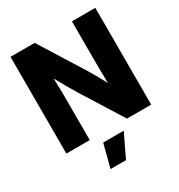

<svg xmlns="http://www.w3.org/2000/svg" viewBox="-218 -874 1167 1250"><g transform="rotate(-30 365.5 -249.0)"><path d="M46.9 0V-727.5H228.5L435.1 -397Q448.2 -376.5 469.2 -339.1Q490.2 -301.8 511.2 -262.7Q510.3 -305.7 509.5 -346.7Q508.8 -387.7 508.8 -412.1V-727.5H684.6V0H502.4L313 -302.7Q296.9 -328.1 272.5 -370.6Q248 -413.1 219.7 -464.4Q221.7 -411.1 222.2 -368.7Q222.7 -326.2 222.7 -303.2V0ZM245.6 231 290.5 57.6H444.8L361.8 231Z"/></g></svg>

Font: Inter Display ExtraBold
Style: Regular
Weight: 800
Designer: Rasmus Andersson
Foundry: rsms
Version: Version 4.000;git-a52131595